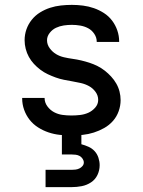

<svg xmlns="http://www.w3.org/2000/svg" viewBox="-20 -548 588 788"><path d="M273 8Q249 8 225.5 5.5Q202 3 179.5 -4.5Q157 -12 136.5 -25Q116 -38 101.5 -56.5Q87 -75 79 -97.5Q71 -120 71 -144V-146H163Q163 -127 174.5 -111.5Q186 -96 202 -87.5Q218 -79 236 -76.5Q254 -74 273 -74Q290 -74 308 -76Q326 -78 342 -85Q358 -92 370.5 -106Q383 -120 383 -138Q383 -156 372 -171Q361 -186 345.5 -194.5Q330 -203 312.5 -207Q295 -211 277.5 -214Q260 -217 242.5 -220.5Q225 -224 208.5 -230Q192 -236 176 -243.5Q160 -251 145.5 -262Q131 -273 119 -286Q107 -299 98.5 -314.5Q90 -330 85.5 -347.5Q81 -365 81 -383Q81 -406 88.5 -427.5Q96 -449 110.5 -467Q125 -485 144.5 -497Q164 -509 185.5 -516Q207 -523 230 -525.5Q253 -528 275 -528Q298 -528 321 -525Q344 -522 365.5 -514.5Q387 -507 406.5 -494.5Q426 -482 440 -463.5Q454 -445 461.5 -423Q469 -401 469 -378V-376H377V-377Q377 -394 367 -409Q357 -424 342 -432Q327 -440 309.5 -443Q292 -446 275 -446Q258 -446 241.5 -443.5Q225 -441 210 -434Q195 -427 184 -413Q173 -399 173 -383Q173 -365 184 -350Q195 -335 210 -326Q225 -317 242.5 -313Q260 -309 278 -306.5Q296 -304 313 -300Q330 -296 347 -290.5Q364 -285 380 -277Q396 -269 410 -258Q424 -247 436 -234Q448 -221 457 -205.5Q466 -190 470.5 -172.5Q475 -155 475 -137Q475 -114 467 -91.5Q459 -69 443.5 -51.5Q428 -34 407.5 -22.5Q387 -11 365 -4Q343 3 319.5 5.5Q296 8 273 8ZM167 220V149H274Q282 149 290 148Q298 147 305.5 143.5Q313 140 318.5 133.5Q324 127 324 119Q324 111 319 103.5Q314 96 306.5 92Q299 88 290.5 87Q282 86 274 86H234V-74H314V44Q329 48 343.5 54.5Q358 61 368.5 72.5Q379 84 384 99.5Q389 115 389 130Q389 151 380 170Q371 189 353.5 200.5Q336 212 315.5 216Q295 220 274 220Z"/></svg>

Font: Iosevka Semi-Condensed Medium
Style: Regular
Weight: 500
Monospace: yes
Designer: Belleve Invis
Foundry: Belleve Invis
Version: Version 27.3.5